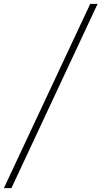

<svg xmlns="http://www.w3.org/2000/svg" viewBox="-60 -844 524 991"><path d="M-40 127 405.8 -824.2H443.8L-1 127Z"/></svg>

Font: Trueno UltraLight
Style: Italic
Weight: 250
Designer: Julieta Ulanovsky
Foundry: Julieta Ulanovsky
Version: Version 3.001b | FøM Fix